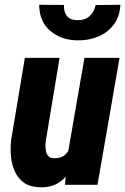

<svg xmlns="http://www.w3.org/2000/svg" viewBox="-20 -769 521 799"><path d="M263.2 -135.3 331.5 -528.3H477.5L385.7 0H250.5ZM292.5 -238.3 326.7 -239.3Q322.8 -200.2 312.5 -156Q302.2 -111.8 282.2 -73.7Q262.2 -35.6 229.2 -12Q196.3 11.7 146.5 10.3Q105.5 9.3 80.3 -8.3Q55.2 -25.9 42 -54.9Q28.8 -84 25.6 -118.4Q22.5 -152.8 26.4 -186.5L83.5 -528.3H228L170.9 -184.6Q169.4 -175.3 169.2 -162.6Q168.9 -149.9 171.6 -138.4Q174.3 -127 181.4 -119.1Q188.5 -111.3 202.6 -110.8Q237.3 -108.9 255.6 -129.6Q273.9 -150.4 281.7 -180.9Q289.6 -211.4 292.5 -238.3ZM377.9 -748 481 -749Q478.5 -700.2 453.4 -666.7Q428.2 -633.3 388.4 -616.7Q348.6 -600.1 302.2 -601.1Q234.4 -602.1 189 -640.6Q143.6 -679.2 143.1 -749L246.1 -748.5Q245.1 -719.7 258.5 -702.4Q272 -685.1 302.7 -685.1Q333.5 -684.6 352.8 -701.7Q372.1 -718.8 377.9 -748Z"/></svg>

Font: Roboto Condensed ExtraBold
Style: Italic
Weight: 800
Italic angle: -12°
Designer: Christian Robertson
Foundry: Google
Version: Version 3.008; 2023